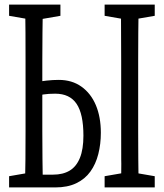

<svg xmlns="http://www.w3.org/2000/svg" viewBox="-20 -757 720 844"><path d="M129.4 66.9V10.7H213.4Q256.8 10.7 286.4 -7.1Q315.9 -24.9 331.3 -63Q346.7 -101.1 346.7 -160.6Q346.7 -255.9 316.7 -300.5Q286.6 -345.2 222.7 -345.2Q193.4 -345.2 171.1 -341.8Q148.9 -338.4 129.4 -332.5V-394Q157.7 -399.9 185.1 -402.8Q212.4 -405.8 238.3 -405.8Q296.4 -405.8 337.9 -376.2Q379.4 -346.7 401.4 -294.7Q423.3 -242.7 423.3 -173.3Q423.3 -123.5 412.1 -79.6Q400.9 -35.6 377.4 -2.9Q354 29.8 315.7 48.3Q277.3 66.9 223.1 66.9ZM89.8 66.9Q91.3 5.9 91.8 -55.9Q92.3 -117.7 92.3 -180.2Q92.3 -242.7 92.3 -305.2V-364.3Q92.3 -426.8 92.3 -488.8Q92.3 -550.8 92 -613.3Q91.8 -675.8 89.8 -736.8H168.5Q167.5 -676.8 166.7 -614.7Q166 -552.7 166 -490.5Q166 -428.2 166 -365.7V-305.2Q166 -242.7 166 -180.9Q166 -119.1 166.7 -57.1Q167.5 4.9 168.5 66.9ZM511.7 66.9Q513.2 14.6 513.2 -38.1Q513.2 -46.9 512.9 -55.4Q512.7 -64 512.7 -179.7Q512.7 -242.7 512.7 -305.2V-364.3Q512.7 -426.8 512.7 -488.8Q512.7 -550.8 512.2 -613.3Q511.7 -675.8 511.7 -736.8H589.4Q588.4 -676.8 587.9 -614.7Q587.4 -552.7 587.4 -490.2Q587.4 -427.7 587.4 -364.3V-305.2Q587.4 -244.1 587.4 -181.6Q587.4 -119.1 587.9 -57.1Q588.4 4.9 589.4 66.9ZM20 -687.5V-736.8H245.6V-687.5L144 -669.9H121.6ZM439.9 66.9V17.6L541.5 0H558.1L660.2 17.6V66.9ZM439.9 -687.5V-736.8H660.2V-687.5L558.1 -669.9H541.5ZM20 66.9V17.6L121.6 0H129.4V66.9Z"/></svg>

Font: Scarab Serif
Style: Regular
Weight: 400
Designer: John Roberts
Foundry: Scarab
Version: 1.0